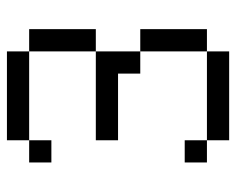

<svg xmlns="http://www.w3.org/2000/svg" viewBox="-82 -582 665 540"><g transform="rotate(-90 250.0 -312.5)"><path d="M125 -62.5V0H375V-62.5ZM125 -62.5V-125H62.5V-62.5ZM375 -62.5H437.5V-250H375ZM375 -250Q375 -250 375 -375H125V-312.5H312.5V-250ZM375 -375H437.5V-562.5H375ZM125 -562.5H62.5V-500H125ZM125 -562.5H375V-625H125Z"/></g></svg>

Font: Unifont
Style: Regular
Weight: 500
Version: Version 13.0.05